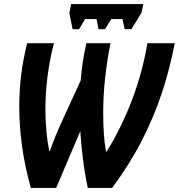

<svg xmlns="http://www.w3.org/2000/svg" viewBox="-20 -927 882 947"><path d="M338 -783 322 -863 331 -907H687L678 -864L628 -783H595L584 -833H529L498 -783H466L456 -833H400L370 -783ZM132 0Q75 -204 75 -401Q75 -480 84.5 -557.5Q94 -635 114 -714H246Q225 -633 214.5 -551Q204 -469 204 -390Q204 -276 223 -182H226Q237 -215 252 -251.5Q267 -288 283 -323L378 -530Q382 -578 388.5 -621.5Q395 -665 406 -714H525Q508 -631 498.5 -543Q489 -455 489 -369Q489 -319 492 -271Q495 -223 503 -179H506Q580 -299 631.5 -435Q683 -571 707 -714H842Q818 -589 779 -470.5Q740 -352 680.5 -235.5Q621 -119 533 0H413Q398 -71 389 -143Q380 -215 376 -280L257 0Z"/></svg>

Font: Noto Sans Condensed
Style: Bold Italic
Weight: 700
Width: 3
Italic angle: -12°
Designer: Monotype Design Team
Foundry: Monotype Imaging Inc.
Version: Version 2.013; ttfautohint (v1.8.4.7-5d5b)